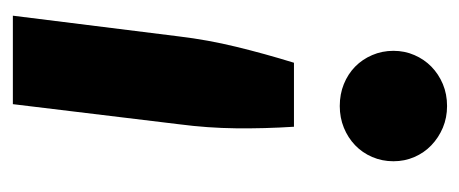

<svg xmlns="http://www.w3.org/2000/svg" viewBox="-233 -333 732 306"><g transform="rotate(90 133.0 -180.0)"><path d="M5 165.5 38 -99Q43.5 -145 54.5 -190.2Q65.5 -235.5 80 -282.5H182Q185 -235.5 184.5 -190.2Q184 -145 178 -99L146 165.5ZM61 -441Q61 -459 67.8 -474.5Q74.5 -490 86.2 -501.5Q98 -513 114 -519.8Q130 -526.5 149 -526.5Q167.5 -526.5 183.5 -519.8Q199.5 -513 211.5 -501.5Q223.5 -490 230.2 -474.5Q237 -459 237 -441Q237 -423 230.2 -407.2Q223.5 -391.5 211.5 -380Q199.5 -368.5 183.5 -362Q167.5 -355.5 149 -355.5Q130 -355.5 114 -362Q98 -368.5 86.2 -380Q74.5 -391.5 67.8 -407.2Q61 -423 61 -441Z"/></g></svg>

Font: Lato Black
Style: Italic
Weight: 900
Italic angle: -7°
Designer: Lukasz Dziedzic
Foundry: tyPoland Lukasz Dziedzic
Version: Version 2.007; 2014-02-27